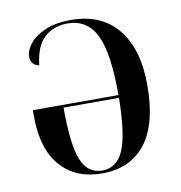

<svg xmlns="http://www.w3.org/2000/svg" viewBox="-68 -609 642 682"><g transform="rotate(-10 253.5 -268.0)"><path d="M247 10Q152 10 97.5 -52Q43 -114 43 -233V-254H352Q352 -407 320 -471.5Q288 -536 217 -536Q167 -536 134 -506Q101 -476 93 -407Q63 -413 63 -443Q63 -465 81.5 -489Q100 -513 137.5 -529.5Q175 -546 232 -546Q341 -546 400 -474Q459 -402 459 -271Q459 -131 404 -60.5Q349 10 247 10ZM249 0Q302 0 326 -55.5Q350 -111 352 -244H152Q152 -112 174 -56Q196 0 249 0Z"/></g></svg>

Font: Noto Serif Display SemiCondensed Medium
Style: Regular
Weight: 500
Width: 4
Designer: Monotype Design Team
Foundry: Monotype Imaging Inc.
Version: Version 2.009